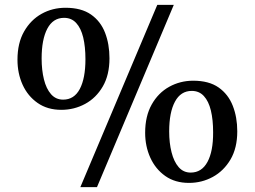

<svg xmlns="http://www.w3.org/2000/svg" viewBox="-20 -771 1050 791"><path d="M311 0 628 -751H696L379.5 0ZM232.5 -318.5Q175.5 -318.5 135 -346.8Q94.5 -375 73.2 -421.8Q52 -468.5 52 -525Q52 -593.5 79.2 -641.2Q106.5 -689 151.2 -714Q196 -739 250 -739Q315 -739 354.8 -711.2Q394.5 -683.5 412.8 -636.2Q431 -589 431 -531Q431 -462 403.5 -414.8Q376 -367.5 330.8 -343Q285.5 -318.5 232.5 -318.5ZM240 -360.5Q285.5 -360.5 308.8 -404.5Q332 -448.5 332 -527Q332 -578.5 322.8 -616.8Q313.5 -655 294 -676.2Q274.5 -697.5 244 -697.5Q198.5 -697.5 175 -653Q151.5 -608.5 151.5 -530Q151.5 -482.5 161 -444Q170.5 -405.5 190.2 -383Q210 -360.5 240 -360.5ZM758.5 -17.5Q701 -17.5 660.8 -46Q620.5 -74.5 599.2 -121.5Q578 -168.5 578 -224Q578 -292.5 605 -340.5Q632 -388.5 677.2 -413.5Q722.5 -438.5 776 -438.5Q841 -438.5 880.8 -410.5Q920.5 -382.5 939 -335.2Q957.5 -288 957.5 -230Q957.5 -161.5 929.8 -114.2Q902 -67 856.8 -42.2Q811.5 -17.5 758.5 -17.5ZM765.5 -60Q811 -60 834.8 -104Q858.5 -148 858 -226Q858 -277.5 848.8 -315.8Q839.5 -354 820 -375.2Q800.5 -396.5 770 -396.5Q724.5 -396.5 700.8 -352.2Q677 -308 677 -229.5Q677 -182 686.8 -143.5Q696.5 -105 716 -82.5Q735.5 -60 765.5 -60Z"/></svg>

Font: Merriweather 72pt SemiBold
Style: Regular
Weight: 600
Version: Version 2.100